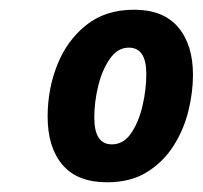

<svg xmlns="http://www.w3.org/2000/svg" viewBox="-20 -741 417 395"><path d="M200 -366Q139 -366 108.5 -402Q78 -438 78 -501Q78 -558 98 -608Q118 -658 157.5 -689.5Q197 -721 256 -721Q316 -721 346.5 -685Q377 -649 377 -587Q377 -551 367.5 -512.5Q358 -474 337 -441Q316 -408 282.5 -387Q249 -366 200 -366ZM210 -444Q234 -444 249.5 -466.5Q265 -489 273 -522.5Q281 -556 281 -589Q281 -643 245 -643Q222 -643 206 -620Q190 -597 182 -564Q174 -531 174 -499Q174 -444 210 -444Z"/></svg>

Font: Noto Sans SemiCondensed
Style: Bold Italic
Weight: 700
Width: 4
Italic angle: -12°
Designer: Monotype Design Team
Foundry: Monotype Imaging Inc.
Version: Version 2.013; ttfautohint (v1.8.4.7-5d5b)